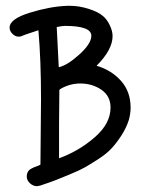

<svg xmlns="http://www.w3.org/2000/svg" viewBox="-20 -647 491 660"><path d="M367 -523Q367 -476 312 -421Q363 -406 396 -369Q429 -332 429 -277Q429 -257 423 -235Q414 -207 397.5 -181.5Q381 -156 364 -137.5Q347 -119 318.5 -100.5Q290 -82 271.5 -71.5Q253 -61 217.5 -46.5Q182 -32 168 -26.5Q154 -21 118 -9L107 -7Q94 -7 83 -17Q72 -27 72 -40Q72 -60 89 -68Q94 -71 104 -74.5Q114 -78 119 -81Q119 -118 120 -193Q121 -268 121 -306Q121 -441 112 -543Q110 -542 88 -535Q66 -528 57 -524Q52 -521 44 -521Q33 -521 23 -530.5Q13 -540 13 -552Q13 -582 83 -603.5Q153 -625 211 -627H221Q252 -627 285 -616.5Q318 -606 335 -591Q348 -580 357.5 -560Q367 -540 367 -523ZM294 -524Q294 -558 203 -558Q195 -558 175 -554L182 -416Q211 -422 252.5 -459.5Q294 -497 294 -524ZM183 -220V-103Q250 -127 305 -174.5Q360 -222 360 -277Q360 -317 328.5 -338.5Q297 -360 256 -360Q221 -360 189 -342L184 -338V-332Q184 -313 183.5 -275.5Q183 -238 183 -220Z"/></svg>

Font: Because We Build
Style: Regular
Weight: 400
Designer: Liz Wetzel, Aaron Williamson, Russ McMullin
Foundry: Red Hat
Version: Version 1.000